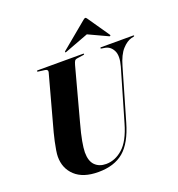

<svg xmlns="http://www.w3.org/2000/svg" viewBox="-158 -1031 1086 1171"><g transform="rotate(-20 385.0 -445.5)"><path d="M531.5 -215 628.5 -547.5Q647 -613.5 629 -648.2Q611 -683 576 -688.5L556.5 -691.5Q550 -692 550 -696Q550 -700 556.5 -700H764Q769.5 -700 769.5 -697Q769.5 -693.5 763 -692L748.5 -689Q718.5 -681 688.5 -648Q658.5 -615 639 -546.5L542.5 -214.5Q508 -94.5 446.5 -42.2Q385 10 281 10Q183 10 131 -38.2Q79 -86.5 79.5 -163Q79.5 -177.5 83.5 -203Q87.5 -228.5 93.8 -257.2Q100 -286 106.5 -310.5L203 -665Q208 -683 187 -686L145 -691.5Q138.5 -692.5 138.5 -696Q138.5 -700 145 -700H439Q444.5 -700 444.5 -697Q444.5 -693 438 -692L393 -685.5Q384 -684 379.5 -677.5Q375 -671 369.5 -652L278 -312Q259.5 -245 251.8 -201.8Q244 -158.5 243.5 -131Q243.5 -74 270.5 -47Q297.5 -20 342 -20Q401.5 -20 451.5 -64.8Q501.5 -109.5 531.5 -215ZM348 -746Q341.5 -743.5 339.5 -745.5Q337.5 -748 342 -752.5L511.5 -893Q520.5 -901 525.5 -901Q531 -901 536 -893L633 -752.5Q636 -748 631.5 -745.5Q629.5 -743.5 624.5 -746L501 -803.5Z"/></g></svg>

Font: Fraunces 144pt
Style: Bold Italic
Weight: 700
Italic angle: -16°
Version: Version 1.000;[b76b70a41]